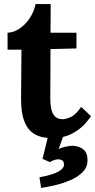

<svg xmlns="http://www.w3.org/2000/svg" viewBox="-20 -660 465 939"><path d="M239 16Q209 16 181 9Q153 2 131 -17.5Q109 -37 96 -75Q83 -113 83 -176L85 -417H17V-500Q48 -501 77 -521Q106 -541 126.5 -573Q147 -605 154 -640H228L227 -500H354V-423L227 -420L226 -174Q226 -151 230.5 -128.5Q235 -106 248 -91.5Q261 -77 286 -77Q300 -77 324.5 -87Q349 -97 377 -137L425 -92Q398 -52 369 -30Q340 -8 313.5 2Q287 12 267 14Q247 16 239 16ZM181 259 173 207Q185 205 205 200.5Q225 196 245 188.5Q265 181 279 170Q293 159 293 144Q293 127 280 122Q267 117 251 121Q235 125 225 133L188 117L219 -10H295L267 69Q279 62 300.5 57.5Q322 53 335 53Q367 54 387.5 70.5Q408 87 408 123Q408 158 384 182Q360 206 323.5 221.5Q287 237 248.5 246Q210 255 181 259Z"/></svg>

Font: Lora
Style: Bold
Weight: 700
Designer: Olga Karpushina, Alexei Vanyashin (Cyrillic)
Foundry: Cyreal
Version: Version 3.006; ttfautohint (v1.8.4.7-5d5b);gftools[0.9.30]